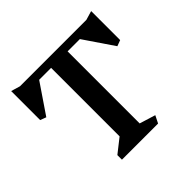

<svg xmlns="http://www.w3.org/2000/svg" viewBox="-190 -1010 1217 1217"><g transform="rotate(-45 418.5 -402.0)"><path d="M777 -544 737 -529 601 -729H491V-83L598 -50L573 0H249V-41L343 -115V-729H236L100 -529L60 -544V-804L121 -786H716L777 -804Z"/></g></svg>

Font: Inknut Antiqua SemiBold
Style: Regular
Weight: 600
Designer: Claus Eggers Sørensen
Foundry: Claus Eggers Sørensen
Version: Version 1.003; ttfautohint (v1.8.2) -l 8 -r 50 -G 200 -x 14 